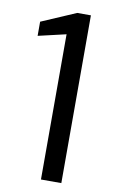

<svg xmlns="http://www.w3.org/2000/svg" viewBox="-82 -744 469 789"><g transform="rotate(10 153.0 -350.0)"><path d="M147 0V-606L31 -579V-638L175 -700H232V0Z"/></g></svg>

Font: DM Sans 20pt
Style: Regular
Weight: 400
Version: Version 4.004;gftools[0.9.30]